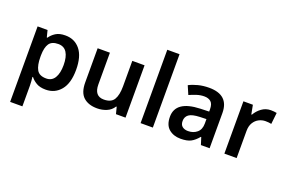

<svg xmlns="http://www.w3.org/2000/svg" viewBox="-119 -1194 2805 1869"><g transform="rotate(20 1283.0 -260.0)"><path d="M364 -552Q460 -552 517.5 -481.5Q575 -411 575 -272Q575 -133 515.5 -61.5Q456 10 361 10Q301 10 263.5 -12.5Q226 -35 205 -63H199Q201 -45 203 -20.5Q205 4 205 27V240H78V-542H181L199 -471H205Q227 -504 264.5 -528Q302 -552 364 -552ZM327 -450Q260 -450 233 -410Q206 -370 205 -289V-273Q205 -186 231 -140Q257 -94 329 -94Q387 -94 416 -142Q445 -190 445 -274Q445 -358 416 -404Q387 -450 327 -450Z M1186 -542V0H1087L1069 -70H1063Q1037 -28 991 -9Q945 10 894 10Q803 10 751.5 -37Q700 -84 700 -188V-542H827V-214Q827 -93 926 -93Q1002 -93 1030.5 -140.5Q1059 -188 1059 -278V-542Z M1469 0H1342V-760H1469Z M1853 -552Q2057 -552 2057 -364V0H1967L1943 -75H1939Q1903 -31 1864.5 -10.5Q1826 10 1758 10Q1685 10 1637 -30.5Q1589 -71 1589 -157Q1589 -322 1840 -331L1931 -334V-357Q1931 -412 1906 -434.5Q1881 -457 1837 -457Q1798 -457 1759.5 -444.5Q1721 -432 1685 -416L1647 -504Q1687 -525 1739.5 -538.5Q1792 -552 1853 -552ZM1865 -254Q1783 -251 1751 -227Q1719 -203 1719 -160Q1719 -121 1742 -103Q1765 -85 1801 -85Q1856 -85 1893.5 -116.5Q1931 -148 1931 -210V-256Z M2492 -552Q2507 -552 2524 -550.5Q2541 -549 2553 -546L2540 -428Q2528 -431 2512.5 -432.5Q2497 -434 2479 -434Q2444 -434 2411.5 -417.5Q2379 -401 2358 -367Q2337 -333 2337 -281V0H2210V-542H2308L2326 -448H2332Q2356 -491 2397.5 -521.5Q2439 -552 2492 -552Z"/></g></svg>

Font: Noto Sans Lao UI SemBd
Style: Regular
Weight: 600
Designer: Monotype Design Team
Foundry: Monotype Imaging Inc.
Version: Version 2.000; ttfautohint (v1.8.4.7-5d5b)